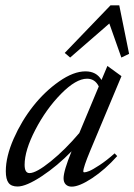

<svg xmlns="http://www.w3.org/2000/svg" viewBox="-20 -695 509 727"><path d="M245.6 -477.1 225.1 -494.6 398.4 -674.8H431.6L468.8 -491.2L439.5 -477.1L394 -606ZM46.4 11.2Q22.9 11.2 12.5 -2.4Q2 -16.1 2 -46.9Q2 -102.1 31.7 -169.7Q61.5 -237.3 105.5 -293Q149.4 -348.6 203.9 -386.7Q258.3 -424.8 303.7 -424.8Q345.2 -424.8 364.3 -392.1L386.7 -445.3L439.9 -406.7L321.3 -123.5Q295.4 -61 295.4 -46.4Q295.4 -42.5 299.3 -42.5Q305.7 -42.5 317.9 -47.4Q330.1 -52.2 356.7 -69.6Q383.3 -86.9 414.1 -114.3L423.8 -104Q377.9 -52.7 329.1 -20.5Q280.3 11.7 251.5 11.7Q237.3 11.7 229 3.4Q220.7 -4.9 220.7 -20Q220.7 -47.9 251 -122.1Q197.3 -66.9 138.2 -27.8Q79.1 11.2 46.4 11.2ZM73.2 -70.8Q73.2 -39.6 91.8 -39.6Q117.2 -39.6 172.4 -84.2Q227.5 -128.9 280.3 -191.4L354 -367.7Q339.8 -397 309.6 -397Q267.6 -397 210.9 -339.4Q154.3 -281.7 113.8 -203.6Q73.2 -125.5 73.2 -70.8Z"/></svg>

Font: Elstob 18pt
Style: Italic
Weight: 400
Italic angle: -20°
Designer: Peter S. Baker
Version: Version 1.015